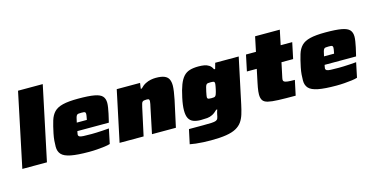

<svg xmlns="http://www.w3.org/2000/svg" viewBox="-88 -1199 3635 1861"><g transform="rotate(-15 1729.0 -268.5)"><path d="M0 0 156 -743H404L247 0Z M670 8Q553 8 487 -5Q421 -18 394.5 -47Q368 -76 368 -123Q368 -151 370.5 -183Q373 -215 381 -254Q396 -327 411.5 -377.5Q427 -428 457 -459Q487 -490 544 -504Q601 -518 698 -518Q803 -518 860 -507.5Q917 -497 939 -472.5Q961 -448 961 -406Q961 -387 956.5 -358.5Q952 -330 946 -302Q940 -274 935 -254L926 -216H610Q608 -204 606 -195Q604 -186 604 -179Q605 -168 615.5 -162Q626 -156 654.5 -154.5Q683 -153 737 -153Q757 -153 785 -154Q813 -155 845.5 -157Q878 -159 912 -162L881 -14Q860 -7 825 -2.5Q790 2 750 5Q710 8 670 8ZM626 -297H727L730 -313Q733 -329 734.5 -338Q736 -347 736 -355Q736 -366 731.5 -371Q727 -376 718 -377Q709 -378 693 -378Q674 -378 663.5 -376.5Q653 -375 647 -367.5Q641 -360 636.5 -343.5Q632 -327 626 -297Z M976 0 1084 -510H1318L1310 -453H1320Q1345 -480 1372.5 -494Q1400 -508 1427 -513Q1454 -518 1476 -518Q1533 -518 1563.5 -505Q1594 -492 1606 -466.5Q1618 -441 1618 -403Q1618 -381 1612.5 -342.5Q1607 -304 1599 -266L1541 0H1301L1353 -249Q1357 -266 1361 -286Q1365 -306 1365 -314Q1365 -325 1362 -330Q1359 -335 1353 -336.5Q1347 -338 1337 -338Q1321 -338 1311 -336Q1301 -334 1295 -328Q1289 -322 1285.5 -309.5Q1282 -297 1277 -276L1217 0Z M1839 206Q1802 206 1762 204Q1722 202 1687.5 198Q1653 194 1629 189L1660 45Q1684 45 1708 45Q1732 45 1756 45Q1780 45 1804 45Q1857 45 1887 43.5Q1917 42 1931.5 36Q1946 30 1951.5 16.5Q1957 3 1961 -22Q1963 -31 1966 -42.5Q1969 -54 1974 -68H1964Q1936 -40 1911 -27.5Q1886 -15 1858.5 -12.5Q1831 -10 1795 -10Q1752 -10 1721.5 -21.5Q1691 -33 1675.5 -61.5Q1660 -90 1660 -141Q1660 -167 1664 -198Q1668 -229 1676 -266Q1692 -342 1711 -391Q1730 -440 1755.5 -468Q1781 -496 1817.5 -507Q1854 -518 1906 -518Q1936 -518 1962.5 -513.5Q1989 -509 2010.5 -495Q2032 -481 2045 -452H2056L2072 -510H2308L2211 -54Q2200 -2 2187 40Q2174 82 2152 113Q2130 144 2092 165Q2054 186 1992.5 196Q1931 206 1839 206ZM1949 -188Q1965 -188 1974 -189.5Q1983 -191 1988.5 -197Q1994 -203 1998 -214Q2001 -223 2004.5 -234.5Q2008 -246 2010.5 -259Q2013 -272 2015.5 -284Q2018 -296 2019 -305Q2020 -314 2020 -318Q2020 -332 2011 -335.5Q2002 -339 1981 -339Q1963 -339 1953 -337.5Q1943 -336 1937 -329Q1931 -322 1926.5 -306.5Q1922 -291 1916 -263Q1912 -244 1909.5 -229.5Q1907 -215 1907 -210Q1907 -200 1911 -195.5Q1915 -191 1924.5 -189.5Q1934 -188 1949 -188Z M2743 0Q2637 0 2570 -2.5Q2503 -5 2466.5 -14Q2430 -23 2416 -44.5Q2402 -66 2402 -103Q2402 -118 2404 -135Q2406 -152 2409.5 -172.5Q2413 -193 2418 -216L2446 -349H2347L2381 -510H2481L2512 -658H2760L2729 -510H2845L2811 -349H2694L2663 -203Q2662 -199 2661.5 -194.5Q2661 -190 2660.5 -186.5Q2660 -183 2660 -180Q2660 -169 2669.5 -162.5Q2679 -156 2704 -153Q2729 -150 2775 -150Z M3151 8Q3034 8 2968 -5Q2902 -18 2875.5 -47Q2849 -76 2849 -123Q2849 -151 2851.5 -183Q2854 -215 2862 -254Q2877 -327 2892.5 -377.5Q2908 -428 2938 -459Q2968 -490 3025 -504Q3082 -518 3179 -518Q3284 -518 3341 -507.5Q3398 -497 3420 -472.5Q3442 -448 3442 -406Q3442 -387 3437.5 -358.5Q3433 -330 3427 -302Q3421 -274 3416 -254L3407 -216H3091Q3089 -204 3087 -195Q3085 -186 3085 -179Q3086 -168 3096.5 -162Q3107 -156 3135.5 -154.5Q3164 -153 3218 -153Q3238 -153 3266 -154Q3294 -155 3326.5 -157Q3359 -159 3393 -162L3362 -14Q3341 -7 3306 -2.5Q3271 2 3231 5Q3191 8 3151 8ZM3107 -297H3208L3211 -313Q3214 -329 3215.5 -338Q3217 -347 3217 -355Q3217 -366 3212.5 -371Q3208 -376 3199 -377Q3190 -378 3174 -378Q3155 -378 3144.5 -376.5Q3134 -375 3128 -367.5Q3122 -360 3117.5 -343.5Q3113 -327 3107 -297Z"/></g></svg>

Font: Saira Expanded Black
Style: Italic
Weight: 900
Width: 7
Italic angle: -12°
Designer: Hector Gatti with collaboration of the Omnibus-Type team
Foundry: Omnibus-Type
Version: Version 1.101